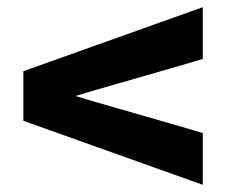

<svg xmlns="http://www.w3.org/2000/svg" viewBox="-20 -607 629 534"><path d="M45 -271V-409L544 -587V-443Q544 -443 522 -436.5Q500 -430 464 -419.5Q428 -409 386 -397Q344 -385 304 -373.5Q264 -362 233.5 -353Q203 -344 190 -340Q203 -336 233.5 -327Q264 -318 304 -306.5Q344 -295 386 -283Q428 -271 464 -260.5Q500 -250 522 -243.5Q544 -237 544 -237V-93Z"/></svg>

Font: Hind Variable Light
Style: Regular
Weight: 300
Designer: Manushi Parikh, Satya Rajpurohit
Foundry: Indian Type Foundry
Version: Version 3.000